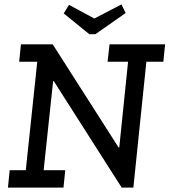

<svg xmlns="http://www.w3.org/2000/svg" viewBox="-20 -851 769 871"><path d="M477 -650H729L721 -571H644L585 0H532L224 -483H221L178 -79H276L268 0H16L24 -79H97L149 -571H67L75 -650H219L518 -182H521L561 -571H468ZM269 -790 293 -829 408 -767 531 -831 550 -792 413 -696H385Z"/></svg>

Font: Zilla Slab Medium
Style: Regular
Weight: 500
Designer: Typotheque.com
Foundry: Typotheque type foundry
Version: Version 1.1; 2017